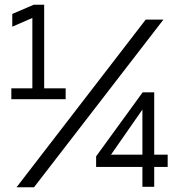

<svg xmlns="http://www.w3.org/2000/svg" viewBox="-20 -791 794 813"><path d="M50 2 597 -708H672L124 2ZM28 -371V-417H117V-715L32 -678V-732L123 -771H167V-417H258V-371ZM583 0V-84H387V-129L584 -400H633V-136H690V-84H633V0ZM450 -136H583V-327Z"/></svg>

Font: Lil Grotesk Medium
Style: Regular
Weight: 500
Designer: Bastien Sozeau
Foundry: NBR — Bastien Sozeau
Version: Version 3.003; ttfautohint (v1.8.4.7-5d5b);gftools[0.9.33]